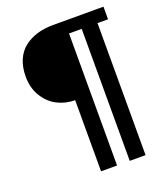

<svg xmlns="http://www.w3.org/2000/svg" viewBox="-153 -791 922 1063"><g transform="rotate(-20 308.0 -260.0)"><path d="M257.8 166V-252.9Q201.2 -253.4 153.6 -277.8Q106 -302.2 75.4 -352.3Q44.9 -402.3 44.9 -469.2Q44.9 -524.4 63.2 -566.7Q81.5 -608.9 114.5 -634.5Q147.5 -660.2 189.9 -673.1Q232.4 -686 283.2 -686H582V-611.8H520V166H426.8V-611.8H352.1V166Z"/></g></svg>

Font: Archivo
Style: Bold
Weight: 700
Designer: Hector Gatti
Foundry: Omnibus-Type
Version: Version 2.001